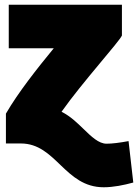

<svg xmlns="http://www.w3.org/2000/svg" viewBox="-20 -576 583 811"><path d="M68 30C217 30 253 215 418 215C459 215 503 206 543 195L523 20C485 27 454 31 430 31C397 31 366 1 333 -31C306 -57 279 -84 240 -104C329 -230 484 -400 495 -426V-556H17V-372H207C138 -288 57 -186 5 -96V30Z"/></svg>

Font: Repo ExtraBlack
Style: Regular
Weight: 400
Designer: Stefan Peev
Foundry: Context Ltd
Version: Version 001.502